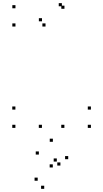

<svg xmlns="http://www.w3.org/2000/svg" viewBox="-20 -808 660 1228"><path d="M561.5 10V-10H541.5V10ZM561.5 -107V-127H541.5V-107ZM78.5 -107V-127H58.5V-107ZM78.5 10V-10H58.5V10ZM392.2 -751.8V-771.8H372.2V-751.8ZM375.7 -767.9V-787.9H355.7V-767.9ZM78.9 -755V-775H58.9V-755ZM78.9 -638.3V-658.3H58.9V-638.3ZM271.1 -638.3V-658.3H251.1V-638.3ZM248.6 -671.7V-691.7H228.6V-671.7ZM248.2 10V-10H228.2V10ZM391.8 10V-10H371.8V10ZM366.4 250.9V230.9H346.4V250.9ZM343.4 225.4V205.4H323.4V225.4ZM221.1 348V328H201.1V348ZM262.8 399.8V379.8H242.8V399.8ZM416.3 210.2V190.2H396.3V210.2ZM318.2 98.9V78.9H298.2V98.9ZM228.6 180.6V160.6H208.6V180.6ZM317.7 263.1V243.1H297.7V263.1Z"/></svg>

Font: Monaspace Neon Dots Var
Style: Regular
Weight: 400
Designer: Riley Cran and the Lettermatic Team
Version: Version 1.100 (Monaspace Neon Dots)